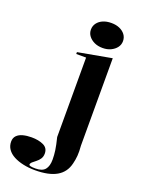

<svg xmlns="http://www.w3.org/2000/svg" viewBox="-288 -772 791 1063"><g transform="rotate(20 108.0 -240.5)"><path d="M178 -549Q150 -549 129 -559Q108 -569 95.5 -585.5Q83 -602 83 -623Q83 -645 95.5 -661.5Q108 -678 129 -687Q150 -696 178 -696Q205 -696 226 -687Q247 -678 259.5 -661.5Q272 -645 272 -623Q272 -602 259.5 -585.5Q247 -569 226 -559Q205 -549 178 -549ZM58 215Q21 215 -11.5 208Q-44 201 -68.5 188Q-93 175 -106.5 155.5Q-120 136 -120 111Q-120 89 -107 75.5Q-94 62 -71.5 56Q-49 50 -21 50Q21 50 49.5 63.5Q78 77 78 110Q78 128 69.5 141Q61 154 49 163Q37 172 28 180Q19 188 19 196Q19 200 27.5 202.5Q36 205 57 205Q97 205 113.5 185Q130 165 130 126Q130 100 126 72Q122 44 111 0V-468H53V-479L251 -515V0Q254 34 252 59Q250 84 244 107Q231 162 185 188.5Q139 215 58 215Z"/></g></svg>

Font: Kalnia Medium
Style: Regular
Weight: 500
Designer: Frida Medrano
Foundry: Frida Medrano
Version: Version 1.105